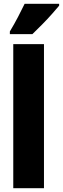

<svg xmlns="http://www.w3.org/2000/svg" viewBox="-20 -1086 332 1013"><path d="M212 -93H50V-853H212ZM292 -1056Q278 -1039 254.5 -1012.5Q231 -986 203.5 -958Q176 -930 151 -906H32V-920Q56 -960 75 -996.5Q94 -1033 110 -1066H292Z"/></svg>

Font: Noto Sans Kannada UI ExtraCondensed Black
Style: Regular
Weight: 900
Width: 2
Designer: Jelle Bosma - Monotype Design Team
Foundry: Monotype Imaging Inc.
Version: Version 2.005; ttfautohint (v1.8.4.7-5d5b)